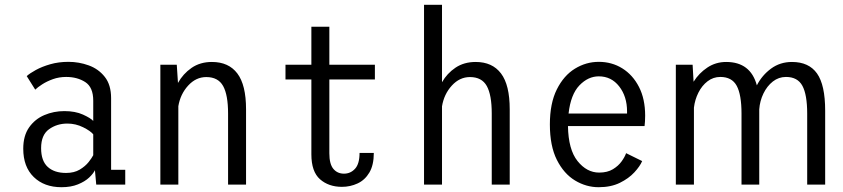

<svg xmlns="http://www.w3.org/2000/svg" viewBox="-20 -770 3515 801"><path d="M236.5 11Q164.5 11 120.8 -31.5Q77 -74 77 -149.5Q77 -203.5 101.2 -238.2Q125.5 -273 164.8 -289.8Q204 -306.5 248.5 -306.5Q294 -306.5 326 -292Q358 -277.5 369 -265.5V-350Q369 -406 335.8 -427.5Q302.5 -449 256 -449Q226.5 -449 200.8 -439.8Q175 -430.5 155.8 -418Q136.5 -405.5 127 -396L91.5 -452.5Q104 -464 129.5 -478Q155 -492 189.8 -502Q224.5 -512 265.5 -512Q309.5 -512 350.2 -497.2Q391 -482.5 417.2 -449.2Q443.5 -416 443.5 -360.5V-61.5H502.5V0H381.5L376 -60Q369.5 -46 351.8 -29.2Q334 -12.5 305 -0.8Q276 11 236.5 11ZM255.5 -48.5Q289.5 -48.5 312.8 -62.5Q336 -76.5 349.8 -94Q363.5 -111.5 369 -122.5V-209.5Q358 -223.5 327 -239Q296 -254.5 261 -254.5Q217.5 -254.5 184.5 -230.8Q151.5 -207 151.5 -152Q151.5 -99 179 -73.8Q206.5 -48.5 255.5 -48.5Z M649 0V-500H717.5L722.5 -424Q743.5 -462 779.2 -486.8Q815 -511.5 864 -511.5Q934 -511.5 970.2 -463.5Q1006.5 -415.5 1006.5 -314V0H931.5V-296.5Q931.5 -374 910.8 -411.2Q890 -448.5 840.5 -448.5Q797.5 -448.5 765 -413Q732.5 -377.5 724 -327V0Z M1279 -126V-438.5H1171V-500H1279V-658.5H1354V-500H1544V-438.5H1354V-130.5Q1354 -85.5 1370.8 -65.5Q1387.5 -45.5 1415 -45.5Q1442.5 -45.5 1461.2 -66Q1480 -86.5 1480 -132H1539.5Q1539.5 -81.5 1521 -50.2Q1502.5 -19 1472 -4.8Q1441.5 9.5 1406.5 9.5Q1351 9.5 1315 -22.2Q1279 -54 1279 -126Z M1749 0V-750H1824V-427Q1845 -464 1880.5 -487.8Q1916 -511.5 1964.5 -511.5Q2034 -511.5 2070.2 -463.5Q2106.5 -415.5 2106.5 -314V0H2031.5V-296.5Q2031.5 -374 2010.8 -411.2Q1990 -448.5 1940.5 -448.5Q1897.5 -448.5 1865 -413Q1832.5 -377.5 1824 -326.5V0Z M2477.5 11Q2425.5 11 2379 -17Q2332.5 -45 2303.2 -103Q2274 -161 2274 -251Q2274 -339 2303 -397Q2332 -455 2378.5 -483.5Q2425 -512 2478 -512Q2532.5 -512 2576.2 -484.8Q2620 -457.5 2645.8 -407.2Q2671.5 -357 2671.5 -287.5Q2671.5 -275 2670.8 -263.5Q2670 -252 2669 -244H2349.5Q2351 -146 2389.5 -98Q2428 -50 2479.5 -50Q2514 -50 2537 -64Q2560 -78 2573.5 -97Q2587 -116 2592 -131L2659 -98Q2650 -76.5 2626.5 -51Q2603 -25.5 2565.8 -7.2Q2528.5 11 2477.5 11ZM2478 -451.5Q2433.5 -451.5 2397.2 -413.8Q2361 -376 2352 -296.5H2596V-305Q2596 -367.5 2563.2 -409.5Q2530.5 -451.5 2478 -451.5Z M2799.5 0V-500H2869.5L2873.5 -429Q2896 -465 2931 -488.2Q2966 -511.5 3009.5 -511.5Q3111 -511.5 3137.5 -414Q3159 -456 3196.8 -483.8Q3234.5 -511.5 3284 -511.5Q3354.5 -511.5 3388.5 -463.5Q3422.5 -415.5 3422.5 -308V0H3347.5V-296Q3347.5 -375 3327.5 -412Q3307.5 -449 3259 -449Q3228.5 -449 3204.2 -430Q3180 -411 3165 -380Q3150 -349 3147.5 -314V0H3073.5V-296Q3073.5 -375 3053.5 -412Q3033.5 -449 2985 -449Q2955.5 -449 2932 -431Q2908.5 -413 2893.8 -383.8Q2879 -354.5 2875 -321V0Z"/></svg>

Font: Trispace SemiCondensed Light
Style: Regular
Weight: 300
Width: 4
Designer: Tyler Finck
Foundry: Etcetera Type Company
Version: Version 1.210; ttfautohint (v1.8.3)